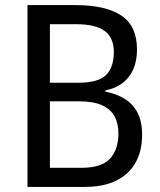

<svg xmlns="http://www.w3.org/2000/svg" viewBox="-20 -734 627 754"><path d="M275 -714Q395 -714 456.5 -673Q518 -632 518 -539Q518 -495 503.5 -462Q489 -429 461.5 -408Q434 -387 394 -379V-374Q437 -366 469.5 -346Q502 -326 520 -291.5Q538 -257 538 -204Q538 -140 511.5 -94Q485 -48 435 -24Q385 0 314 0H88V-714ZM287 -409Q366 -409 396.5 -439.5Q427 -470 427 -530Q427 -586 391 -612.5Q355 -639 278 -639H176V-409ZM176 -336V-75H300Q379 -75 412 -111Q445 -147 445 -210Q445 -249 430 -277Q415 -305 381 -320.5Q347 -336 292 -336Z"/></svg>

Font: Noto Sans Arabic SemiCondensed
Style: Regular
Weight: 400
Width: 4
Designer: Monotype Design Team, Nadine Chahine, Nizar Qandah and Khaled Hosny
Foundry: Monotype Imaging Inc.
Version: Version 2.012